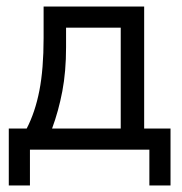

<svg xmlns="http://www.w3.org/2000/svg" viewBox="-20 -460 559 590"><path d="M7 -65H62Q88 -115 101 -181.5Q114 -248 114 -343V-440H423V-65H504V110H439V0H72V110H7ZM183 -315Q183 -240 171.5 -179.5Q160 -119 140 -65H351V-375H183Z"/></svg>

Font: Tilda Sans
Style: Regular
Weight: 400
Designer: ParaType Ltd
Foundry: ParaType Ltd
Version: Version 1.009